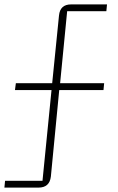

<svg xmlns="http://www.w3.org/2000/svg" viewBox="-30 -718 534 872"><path d="M-7 103H163L204 -309H38L42 -340H207L238 -648Q243 -698 293 -698H456L453 -667H275L243 -340H443L440 -309H239L201 84Q195 134 145 134H-10Z"/></svg>

Font: IBM Plex Sans Hebrew ExtLt
Style: Regular
Weight: 200
Designer: Mike Abbink, Paul van der Laan, Pieter van Rosmalen, Yanek Iontef
Foundry: Bold Monday
Version: Version 1.3